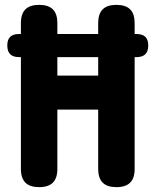

<svg xmlns="http://www.w3.org/2000/svg" viewBox="-20 -760 640 790"><path d="M384 -309H216V-65Q216 -27 197.5 -8.5Q179 10 141 10Q103 10 84.5 -8.5Q66 -27 66 -65V-525H58Q34 -525 22 -537Q10 -549 10 -573Q10 -597 22 -608.5Q34 -620 58 -620H66V-665Q66 -703 84.5 -721.5Q103 -740 141 -740Q179 -740 197.5 -721.5Q216 -703 216 -665V-620H384V-665Q384 -703 402.5 -721.5Q421 -740 459 -740Q497 -740 515.5 -721.5Q534 -703 534 -665V-620H542Q566 -620 578 -608.5Q590 -597 590 -573Q590 -549 578 -537Q566 -525 542 -525H534V-65Q534 -27 515.5 -8.5Q497 10 459 10Q421 10 402.5 -8.5Q384 -27 384 -65ZM216 -525V-449H384V-525Z"/></svg>

Font: Maple Mono NL ExtraBold
Style: Regular
Weight: 800
Monospace: yes
Designer: subframe7536
Version: Version 7.000